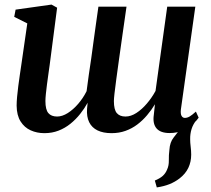

<svg xmlns="http://www.w3.org/2000/svg" viewBox="-20 -570 918 837"><path d="M663.5 247 655 217Q677 208 689.5 196.8Q702 185.5 708.5 169Q716.5 152 716 129.2Q715.5 106.5 718.5 83Q720.5 50 737.2 29.2Q754 8.5 766.5 -8.5L837.5 -48Q821.5 -28.5 815 -7.2Q808.5 14 809 37.5Q809 51.5 811.2 69.5Q813.5 87.5 813.5 104Q813.5 135.5 801 161.8Q788.5 188 762.5 208Q743 223 718.8 232.8Q694.5 242.5 663.5 247ZM196.5 -286.5Q194 -268 190.8 -246Q187.5 -224 184.8 -202Q182 -180 180 -161Q178 -142 178 -129.5Q178 -92 190.8 -77Q203.5 -62 229 -62Q251.5 -62 275.5 -77.2Q299.5 -92.5 321 -117.5Q342.5 -142.5 357.5 -172.5Q362 -206.5 367.2 -244.5Q372.5 -282.5 378 -317.5Q383 -354 388.2 -392.5Q393.5 -431 398.8 -469Q404 -507 409 -541H531.5Q522 -475.5 513.8 -417.5Q505.5 -359.5 498.8 -311Q492 -262.5 487 -225Q482 -187.5 479.2 -163.2Q476.5 -139 476.5 -129.5Q476.5 -92 489.2 -77Q502 -62 527 -62Q550.5 -62 574.5 -77.5Q598.5 -93 620.2 -118.5Q642 -144 658 -173.5L709 -541H831.5L768.5 -92.5Q766.5 -73.5 771.5 -64.8Q776.5 -56 786 -56Q796 -56 806.8 -62.2Q817.5 -68.5 834 -83.5L846 -57Q839 -46 821.8 -30Q804.5 -14 778.5 -2Q752.5 10 719.5 10Q679.5 10 662.2 -10.5Q645 -31 650.5 -69L655.5 -115.5Q640.5 -90.5 621.2 -67.8Q602 -45 578.5 -27.2Q555 -9.5 527 0.5Q499 10.5 466.5 10.5Q430 10.5 405.2 -1.5Q380.5 -13.5 368.8 -37.2Q357 -61 359.5 -95.5L362 -122Q348 -96.5 329.2 -73Q310.5 -49.5 287 -30.5Q263.5 -11.5 235.2 -0.5Q207 10.5 173.5 10.5Q141 10.5 113.8 -1.8Q86.5 -14 69.8 -40.5Q53 -67 52.5 -109.5Q52.5 -125.5 54.5 -148Q56.5 -170.5 59.8 -195.5Q63 -220.5 66.5 -244Q70 -267.5 72.5 -284.5L99 -468L42 -496.5L48 -528L204.5 -550L229 -536.5Z"/></svg>

Font: Merriweather 60pt SemiBold
Style: Italic
Weight: 600
Italic angle: -7.8°
Version: Version 2.101